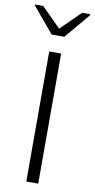

<svg xmlns="http://www.w3.org/2000/svg" viewBox="-100 -958 496 1000"><g transform="rotate(10 147.5 -458.0)"><path d="M116 0V-688H179V0ZM113 -777 1 -911V-916H44L146 -814L250 -916H293V-911L180 -777Z"/></g></svg>

Font: Saira SemiExpanded Light
Style: Regular
Weight: 300
Width: 6
Designer: Hector Gatti with collaboration of the Omnibus-Type team
Foundry: Omnibus-Type
Version: Version 1.101